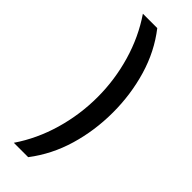

<svg xmlns="http://www.w3.org/2000/svg" viewBox="-296 -809 954 954"><g transform="rotate(45 181.0 -332.5)"><path d="M57 121Q123 24 157 -93.5Q191 -211 191 -334Q191 -455 157 -572Q123 -689 57 -786H158Q230 -694 264.5 -577Q299 -460 299 -334Q299 -207 264.5 -90Q230 27 158 121Z"/></g></svg>

Font: Noto Sans Gunjala Gondi Semibold
Style: Regular
Weight: 600
Designer: Ek Type
Foundry: Ek Type
Version: Version 1.004; ttfautohint (v1.8.4.7-5d5b)